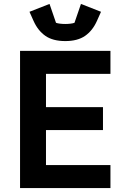

<svg xmlns="http://www.w3.org/2000/svg" viewBox="-20 -957 640 977"><path d="M82 0V-698H542V-581H214V-412H504V-295H214V-117H542V0ZM312 -748Q249 -748 211 -774.5Q173 -801 151 -850L130 -897L232 -937L265 -841Q273 -838 286 -836.5Q299 -835 312 -835Q325 -835 338 -836.5Q351 -838 359 -841L392 -937L494 -897L473 -850Q451 -801 413 -774.5Q375 -748 312 -748Z"/></svg>

Font: IBM Plex Sans SmBld
Style: Regular
Weight: 600
Designer: Mike Abbink, Paul van der Laan, Pieter van Rosmalen
Foundry: Bold Monday
Version: Version 3.005